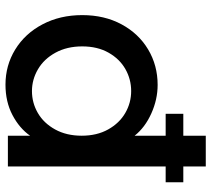

<svg xmlns="http://www.w3.org/2000/svg" viewBox="-56 -724 789 718"><g transform="rotate(90 339.0 -365.5)"><path d="M662 -590H603V0H488V-83Q460 -43 410.5 -17Q361 9 297 9Q225 9 165.5 -27.5Q106 -64 71.5 -129.5Q37 -195 37 -278Q37 -361 71.5 -425Q106 -489 165.5 -524.5Q225 -560 298 -560Q352 -560 404.5 -536.5Q457 -513 488 -474V-590H406V-656H488V-740H603V-656H662ZM321 -90Q365 -90 403 -112Q441 -134 464.5 -176.5Q488 -219 488 -276Q488 -333 464.5 -375Q441 -417 403 -439Q365 -461 321 -461Q277 -461 239 -439.5Q201 -418 177.5 -376.5Q154 -335 154 -278Q154 -221 177.5 -178Q201 -135 239.5 -112.5Q278 -90 321 -90Z"/></g></svg>

Font: MSTAGE Medium
Style: Regular
Weight: 500
Designer: Ninad Kale (Devanagari), Jonny Pinhorn (Latin)
Foundry: Indian Type Foundry
Version: 4.004